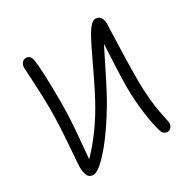

<svg xmlns="http://www.w3.org/2000/svg" viewBox="-163 -906 1029 1039"><g transform="rotate(-30 351.5 -386.5)"><path d="M131.8 -21Q106.4 -21 96.7 -41Q86.9 -61 86.9 -97.2Q86.9 -107.9 96.4 -230.7Q106 -353.5 106 -445.8Q106 -518.1 100.6 -612.5Q95.2 -707 95.2 -710.9Q95.2 -726.6 104.5 -739.3Q113.8 -752 129.9 -752Q157.2 -752 163.1 -720.2Q174.8 -658.7 174.8 -445.8Q174.8 -352.5 164.1 -234.6Q153.3 -116.7 152.8 -106Q257.8 -213.9 337.9 -361.8Q365.2 -412.1 396.2 -476.3Q427.2 -540.5 447.5 -584Q467.8 -627.4 489 -667.7Q510.3 -708 528.1 -728Q545.9 -748 562 -748Q581.1 -748 592 -733.4Q603 -718.8 603 -695.8Q603 -688.5 600.8 -631.3Q598.6 -574.2 596.4 -492.9Q594.2 -411.6 594.2 -345.2Q594.2 -284.7 599.4 -229.7Q604.5 -174.8 610.6 -143.8Q616.7 -112.8 621.8 -88.4Q627 -64 627 -57.1Q627 -43.9 617.4 -33Q607.9 -22 595.2 -22Q584 -22 574.7 -28.8Q565.4 -35.6 562 -46.9Q545.9 -94.2 534.9 -178.7Q523.9 -263.2 523.9 -345.2Q523.9 -414.6 534.2 -606.9Q430.7 -397.5 396 -335.9Q353 -260.3 303.2 -189.2Q253.4 -118.2 205.6 -69.6Q157.7 -21 131.8 -21Z"/></g></svg>

Font: Shantell Sans Bouncy
Style: Regular
Weight: 300
Designer: Stephen Nixon, Anya Danilova, Shantell Martin
Foundry: Arrow Type
Version: Version 1.006;[9816181b4]